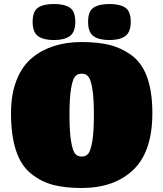

<svg xmlns="http://www.w3.org/2000/svg" viewBox="-20 -930 816 959"><path d="M388 9Q305 9 245.5 -6.5Q186 -22 136 -62Q35 -141 35 -365Q35 -459 62.5 -529Q90 -599 139 -640Q235 -720 388 -720Q467 -720 525.5 -706Q584 -692 636 -655Q741 -579 741 -365Q741 -173 646 -82Q551 9 388 9ZM355 -162.5Q367 -148 388 -148Q409 -148 421 -162.5Q433 -177 441 -224.5Q449 -272 449 -357Q449 -442 441 -488Q433 -534 421 -548Q409 -562 388 -562Q367 -562 355 -548Q343 -534 335 -488Q327 -442 327 -357Q327 -272 335 -224.5Q343 -177 355 -162.5ZM328.5 -749.5Q301 -730 249 -730Q197 -730 170 -749.5Q143 -769 143 -821.5Q143 -874 170.5 -892Q198 -910 249.5 -910Q301 -910 328.5 -892Q356 -874 356 -821.5Q356 -769 328.5 -749.5ZM605.5 -749.5Q578 -730 526 -730Q474 -730 447 -749.5Q420 -769 420 -821.5Q420 -874 447.5 -892Q475 -910 526.5 -910Q578 -910 605.5 -892Q633 -874 633 -821.5Q633 -769 605.5 -749.5Z"/></svg>

Font: Titan One
Style: Regular
Weight: 400
Designer: Rodrigo Fuenzalida
Foundry: Rodrigo Fuenzalida
Version: Version 1.001